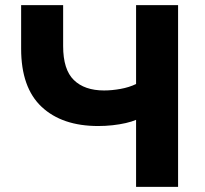

<svg xmlns="http://www.w3.org/2000/svg" viewBox="-20 -725 797 745"><path d="M508 0V-260Q492 -253 468 -247.5Q444 -242 416.5 -239Q389 -236 361 -236Q221 -236 141.5 -310.5Q62 -385 62 -536V-705H225V-546Q225 -455 266.5 -414.5Q308 -374 384 -374Q414 -374 447.5 -380Q481 -386 508 -399V-705H671V0Z"/></svg>

Font: Nunito Sans 8pt ExtraBold
Style: Regular
Weight: 800
Version: Version 3.101;gftools[0.9.27]